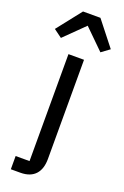

<svg xmlns="http://www.w3.org/2000/svg" viewBox="-220 -824 697 1078"><g transform="rotate(20 129.0 -285.5)"><path d="M77 -771 -38 -625 11 -589 129 -705 247 -589 296 -625 181 -771ZM-1 200H56C138 200 175 151 175 75V-518H82V121H-1Z"/></g></svg>

Font: IBM Plex Thai Looped Text
Style: Regular
Weight: 450
Designer: Mike Abbink, Paul van der Laan, Pieter van Rosmalen, Ben Mitchell, Mark Frömberg
Foundry: Bold Monday
Version: Version 1.0